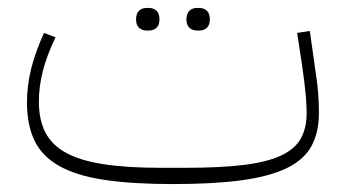

<svg xmlns="http://www.w3.org/2000/svg" viewBox="-20 -452 869 484"><path d="M416 12Q314 12 243.5 1.5Q173 -9 129.5 -33.5Q86 -58 67 -97.5Q48 -137 48 -194Q48 -236 58.5 -278.5Q69 -321 91 -369L120 -358Q98 -312 88 -273Q78 -234 78 -196Q78 -150 94.5 -118Q111 -86 147 -66.5Q183 -47 241.5 -38Q300 -29 384 -29H448Q534 -29 592.5 -36Q651 -43 686.5 -59Q722 -75 737.5 -101.5Q753 -128 753 -167Q753 -183 751 -209Q749 -235 741 -291L729 -369L761 -374L772 -296Q776 -269 778.5 -250Q781 -231 782 -216.5Q783 -202 783.5 -190.5Q784 -179 784 -168Q784 -118 765 -83.5Q746 -49 702.5 -28Q659 -7 588.5 2.5Q518 12 416 12ZM477 -375Q465 -375 457.5 -382Q450 -389 450 -403Q450 -418 457.5 -425Q465 -432 477 -432H482Q494 -432 501.5 -425Q509 -418 509 -403Q509 -389 501.5 -382Q494 -375 482 -375ZM350 -375Q338 -375 330.5 -382Q323 -389 323 -403Q323 -418 330.5 -425Q338 -432 350 -432H355Q367 -432 374.5 -425Q382 -418 382 -403Q382 -389 374.5 -382Q367 -375 355 -375Z"/></svg>

Font: IBM Plex Sans Arabic ExtraLight
Style: Regular
Weight: 200
Designer: Mike Abbink, Paul van der Laan, Pieter van Rosmalen, Wael Morcos, Khajak Apelian
Foundry: Bold Monday
Version: Version 1.1